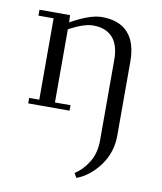

<svg xmlns="http://www.w3.org/2000/svg" viewBox="-85 -524 753 895"><g transform="rotate(10 292.0 -76.5)"><path d="M32.2 -411.1V-439H176.8L178.2 -411.1V-404.8Q269.5 -456.1 325.2 -456.1Q406.7 -456.1 449 -410.2Q491.2 -364.3 491.2 -274.9V76.2Q491.2 154.3 446.3 216.6Q401.4 278.8 337.9 303.2L325.2 282.2Q362.8 258.3 389.4 215.1Q416 171.9 416 111.8V-270Q416 -340.3 383.8 -375.2Q351.6 -410.2 292 -410.2Q248 -410.2 178.2 -372.1V-25.9H252V0H56.2V-25.9H104V-411.1Z"/></g></svg>

Font: Dehuti
Style: Book
Weight: 400
Version: Version 1.2